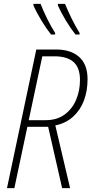

<svg xmlns="http://www.w3.org/2000/svg" viewBox="-20 -969 471 989"><path d="M16 0 167 -714H269Q345 -714 388 -675.5Q431 -637 431 -561Q431 -501 412.5 -451.5Q394 -402 356.5 -368Q319 -334 265 -323L341 0H300L228 -316H121L54 0ZM215 -350Q274 -350 313.5 -379.5Q353 -409 372.5 -456Q392 -503 392 -557Q392 -620 359 -649.5Q326 -679 260 -679H198L128 -350ZM369 -791Q345 -821 319.5 -863Q294 -905 278 -942V-949H315Q331 -910 350 -871.5Q369 -833 390 -799V-791ZM243 -791Q219 -821 193.5 -863Q168 -905 152 -942V-949H189Q204 -911 223.5 -871.5Q243 -832 264 -799V-791Z"/></svg>

Font: Noto Sans Condensed ExtraLight
Style: Italic
Weight: 200
Width: 3
Italic angle: -12°
Designer: Monotype Design Team
Foundry: Monotype Imaging Inc.
Version: Version 2.013; ttfautohint (v1.8.4.7-5d5b)